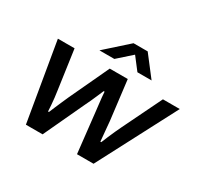

<svg xmlns="http://www.w3.org/2000/svg" viewBox="-150 -920 1170 1116"><g transform="rotate(30 435.5 -361.5)"><path d="M142 0 53 -526H165L202 -264Q205 -244 208 -219Q211 -194 212.5 -171Q214 -148 215 -131H221Q228 -148 238 -171.5Q248 -195 258.5 -219Q269 -243 278 -263L401 -526H522L554 -263Q555 -248 557.5 -224Q560 -200 562 -175.5Q564 -151 566 -131H572Q580 -150 590 -174.5Q600 -199 611 -222.5Q622 -246 630 -263L758 -526H871L596 0H485L455 -270Q453 -290 450 -313Q447 -336 445 -358Q443 -380 442 -395H436Q429 -379 419.5 -356.5Q410 -334 399.5 -311Q389 -288 380 -270L254 0ZM296 -588 447 -723H542L646 -588H551L471 -692H513L396 -588Z"/></g></svg>

Font: Archivo SemiExpanded Medium
Style: Italic
Weight: 500
Width: 6
Italic angle: -10°
Designer: Hector Gatti
Foundry: Omnibus-Type
Version: Version 2.001